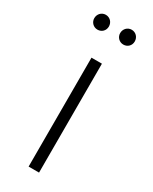

<svg xmlns="http://www.w3.org/2000/svg" viewBox="-186 -751 634 797"><g transform="rotate(30 130.5 -353.0)"><path d="M106 0H156V-522H106ZM193 -635C213 -635 228 -650 228 -670C228 -690 213 -706 193 -706C173 -706 158 -690 158 -670C158 -651 173 -635 193 -635ZM69 -635C89 -635 104 -650 104 -670C104 -690 89 -706 69 -706C49 -706 34 -690 34 -670C34 -651 49 -635 69 -635Z"/></g></svg>

Font: Chess Sans Light
Style: Regular
Weight: 300
Designer: Wolf Bōese
Foundry: Wolf Bōese
Version: Version 7.223;Glyphs 3.3 (3306)